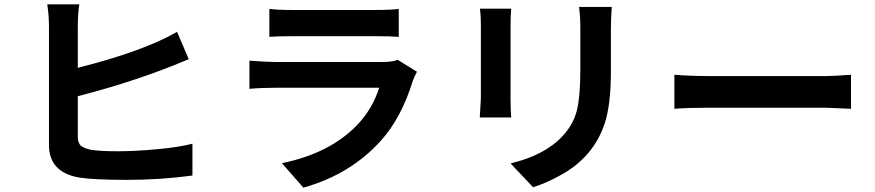

<svg xmlns="http://www.w3.org/2000/svg" viewBox="-20 -808 4040 886"><path d="M851 -535Q619 -436 339 -364V-179Q339 -148 353.5 -135.5Q368 -123 404 -116Q447 -110 525 -110Q603 -110 706 -119.5Q809 -129 868 -145V2Q722 22 566.5 22Q411 22 343 11Q206 -14 206 -139V-684Q206 -738 198 -788H346Q339 -745 339 -684V-495Q643 -572 797 -661Z M1223 -767Q1258 -762 1327 -762H1712Q1785 -762 1820 -767V-638Q1780 -641 1710 -641H1327Q1266 -641 1223 -638ZM1904 -477Q1893 -456 1885 -435Q1832 -263 1737 -158Q1597 -3 1380 58L1281 -55Q1501 -100 1627 -230Q1697 -302 1730 -403H1247Q1184 -403 1131 -398V-528Q1215 -522 1247 -522H1742Q1792 -522 1815 -532Z M2803 -776Q2799 -720 2799 -676V-478Q2799 -326 2771 -240Q2720 -85 2571 -2Q2504 36 2440 56L2336 -54Q2493 -91 2576 -180Q2626 -234 2642 -298.5Q2658 -363 2658 -486V-676Q2658 -734 2652 -776ZM2194 -266 2199 -354V-691Q2199 -737 2195 -768H2339Q2336 -734 2336 -691V-353Q2336 -300 2339 -266Z M3907 -306 3790 -311H3253Q3154 -311 3092 -306V-463Q3164 -457 3253 -457H3790Q3829 -457 3907 -463Z"/></svg>

Font: Swei Fan Sans CJK TC
Style: Bold
Weight: 700
Version: Version 2.130